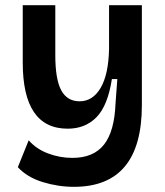

<svg xmlns="http://www.w3.org/2000/svg" viewBox="-20 -543 638 743"><path d="M266 180Q205 180 145 161.5Q85 143 49 104L91 0Q121 34 166.5 51Q212 68 260 68Q342 68 382.5 16.5Q423 -35 427 -142L434 -237H413Q397 -134 353.5 -89.5Q310 -45 242 -45Q68 -45 68 -301V-523H194V-330Q194 -236 217 -193.5Q240 -151 288 -151Q339 -151 369.5 -203Q400 -255 402 -354V-523H529V-136Q529 180 266 180Z"/></svg>

Font: Bricolage Grotesque 12pt SemiBold
Style: Regular
Weight: 600
Designer: Mathieu Triay
Foundry: Atelier Triay
Version: Version 1.001; ttfautohint (v1.8.4.7-5d5b);gftools[0.9.33.de